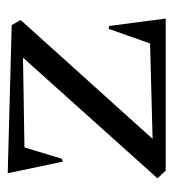

<svg xmlns="http://www.w3.org/2000/svg" viewBox="5 -470 464 515"><g transform="rotate(-90 237.5 -212.0)"><path d="M17.1 -22 340.8 -382.8 100.1 -378.9 69.8 -278.8 62 -275.9 30.8 -423.8 428.2 -413.1 441.9 -389.2 123 -35.2 378.9 -42 418 -152.8 425.8 -151.9 445.8 0H38.1Z"/></g></svg>

Font: Halibut
Style: Regular
Weight: 400
Designer: Matteo Maggi
Foundry: Collletttivo
Version: Version 3.080 | FøM Fix